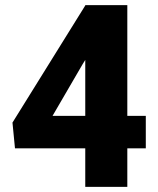

<svg xmlns="http://www.w3.org/2000/svg" viewBox="-20 -731 619 751"><path d="M478 -277.8H550.3V-150.9H478V0H313.5V-150.9H38.6L28.8 -251.5L313.5 -709.5V-710.9H478ZM185.5 -277.8H313.5V-496.6L303.2 -480Z"/></svg>

Font: Vazir Black UI
Style: Black-UI
Weight: 900
Designer: Saber Rastikerdar
Foundry: Saber Rastikerdar
Version: Version 30.1.0